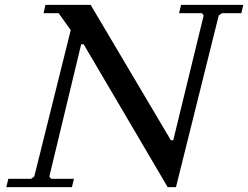

<svg xmlns="http://www.w3.org/2000/svg" viewBox="-20 -770 1021 790"><path d="M314 -587.9 183.1 -43.9 189.9 -34.2H284.2L275.9 0H5.9L14.2 -34.2H107.9L121.1 -43.9L271 -646L221.2 -715.8H159.2L167 -750H353L683.1 -192.9H692.9L817.9 -706.1L811 -715.8H716.8L725.1 -750H981L973.1 -715.8H893.1L879.9 -706.1L704.1 0H669.9L324.2 -587.9Z"/></svg>

Font: Happy Times at the IKOB New Game Plus Edition
Style: Italic
Weight: 400
Italic angle: -16°
Designer: Lucas Le Bihan
Foundry: Lucas Le Bihan
Version: Version 1.000;PS 1.0;hotconv 1.0.88;makeotf.lib2.5.647800